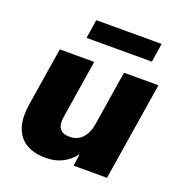

<svg xmlns="http://www.w3.org/2000/svg" viewBox="-129 -812 876 933"><g transform="rotate(20 309.0 -345.5)"><path d="M28 0ZM209 11Q113 11 70.5 -45.5Q28 -102 45 -207L93 -508H271L223 -206Q210 -125 282 -125Q323 -125 348 -152.5Q373 -180 380 -225L425 -508H603L522 0H349L358 -62Q330 -26 293 -7.5Q256 11 209 11ZM196 -605 211 -702H549L534 -605Z"/></g></svg>

Font: Winston ExtraBold
Style: Italic
Weight: 800
Italic angle: -9°
Designer: Original fonts by Vernon Adams / Changes by Cristiano Sobral
Foundry: Original fonts by Vernon Adams / Changes by Cristiano Sobral
Version: Version 2.503;July 17, 2020;FontCreator 13.0.0.2655 64-bit